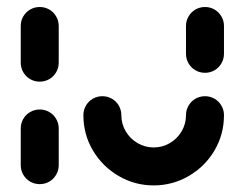

<svg xmlns="http://www.w3.org/2000/svg" viewBox="-20 -539 717 562"><path d="M96.3 0Q81.1 0 68.3 -7.4Q55.6 -14.8 48.1 -27.6Q40.7 -40.4 40.7 -55.6V-163Q40.7 -178.1 48.1 -190.9Q55.6 -203.7 68.3 -211.1Q81.1 -218.5 96.3 -218.5Q111.5 -218.5 124.3 -211.1Q137 -203.7 144.4 -190.9Q151.9 -178.1 151.9 -163V-55.6Q151.9 -40.4 144.4 -27.6Q137 -14.8 124.3 -7.4Q111.5 0 96.3 0ZM96.3 -300Q81.1 -300 68.3 -307.4Q55.6 -314.8 48.1 -327.6Q40.7 -340.4 40.7 -355.6V-463Q40.7 -478.1 48.1 -490.9Q55.6 -503.7 68.3 -511.1Q81.1 -518.5 96.3 -518.5Q111.5 -518.5 124.3 -511.1Q137 -503.7 144.4 -490.9Q151.9 -478.1 151.9 -463V-355.6Q151.9 -340.4 144.4 -327.6Q137 -314.8 124.3 -307.4Q111.5 -300 96.3 -300ZM580 -257.4Q595.2 -257.4 608 -250Q620.7 -242.6 628.1 -229.8Q635.6 -217 635.6 -201.9Q635.6 -145.6 607.8 -98.5Q580 -51.5 532.6 -23.9Q485.2 3.7 430 3.7Q374.4 3.7 327.2 -23.9Q280 -51.5 252 -98.5Q224.1 -145.6 224.1 -201.9Q224.1 -217 231.5 -229.8Q238.9 -242.6 251.7 -250Q264.4 -257.4 279.6 -257.4Q294.8 -257.4 307.6 -250Q320.4 -242.6 327.8 -229.8Q335.2 -217 335.2 -201.9Q335.2 -176.3 348 -154.6Q360.7 -133 382.6 -120.2Q404.4 -107.4 430 -107.4Q455.6 -107.4 477.2 -120.2Q498.9 -133 511.7 -154.6Q524.4 -176.3 524.4 -201.9Q524.4 -217 531.9 -229.8Q539.3 -242.6 552 -250Q564.8 -257.4 580 -257.4ZM580 -325.9Q564.8 -325.9 552 -333.3Q539.3 -340.7 531.9 -353.5Q524.4 -366.3 524.4 -381.5V-463Q524.4 -478.1 531.9 -490.9Q539.3 -503.7 552 -511.1Q564.8 -518.5 580 -518.5Q595.2 -518.5 608 -511.1Q620.7 -503.7 628.1 -490.9Q635.6 -478.1 635.6 -463V-381.5Q635.6 -366.3 628.1 -353.5Q620.7 -340.7 608 -333.3Q595.2 -325.9 580 -325.9Z"/></svg>

Font: 26F Galaxy Sans
Style: Regular
Weight: 400
Designer: C₂₉H₂₅N₃O₅
Version: Version 1.100;FEAKit 1.0